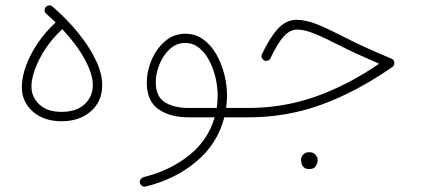

<svg xmlns="http://www.w3.org/2000/svg" viewBox="-20 -445 1588 721"><path d="M62 -118.2Q62 -155.3 77.6 -198Q93.3 -240.7 121.8 -283Q150.4 -325.2 189 -360.8Q171.9 -377.4 153.8 -393.1Q148.4 -397.9 147.7 -405.5Q147 -413.1 151.9 -418.5Q156.7 -423.8 164.3 -424.6Q171.9 -425.3 177.2 -420.4Q232.4 -372.6 274.4 -320.6Q316.4 -268.6 340.1 -218.5Q363.8 -168.5 363.8 -125.5Q363.8 -64 321 -26.9Q278.3 10.3 211.4 10.3Q145 10.3 103.5 -25.9Q62 -62 62 -118.2ZM98.1 -119.6Q98.1 -80.6 127.7 -52.7Q157.2 -24.9 211.4 -24.9Q266.6 -24.9 297.6 -53.5Q328.6 -82 328.6 -126Q328.6 -166.5 298.3 -222.2Q268.1 -277.8 213.9 -335.4Q178.2 -302.7 152.3 -264.2Q126.5 -225.6 112.3 -187.7Q98.1 -149.9 98.1 -119.6Z M688.5 -4.4Q618.7 -4.4 575 -34.9Q531.2 -65.4 531.2 -134.8Q531.2 -177.2 549.1 -219.5Q566.9 -261.7 599.6 -290Q632.3 -318.4 675.8 -318.4Q713.9 -318.4 743.2 -297.1Q772.5 -275.9 792.2 -241.2Q812 -206.5 822.3 -166Q832.5 -125.5 832.5 -86.9Q832.5 -62.5 829.1 -39.6H913.6Q931.2 -39.6 931.2 -22Q931.2 -4.4 913.6 -4.4H822.3Q796.9 95.2 716.8 162.1Q636.7 229 526.9 255.4Q519.5 257.3 513.2 252.9Q506.8 248.5 505.4 242.2Q503.9 234.4 508.3 228.3Q512.7 222.2 519.5 220.2Q620.1 194.8 690.9 137.7Q761.7 80.6 786.1 -4.4ZM688 -39.6H793.9Q797.4 -62.5 797.4 -86.4Q797.4 -117.2 789.8 -151.4Q782.2 -185.5 766.8 -215.6Q751.5 -245.6 728.5 -264.6Q705.6 -283.7 675.3 -283.7Q642.1 -283.7 617.2 -260.3Q592.3 -236.8 578.6 -202.9Q564.9 -168.9 564.9 -136.7Q564.9 -82 599.4 -60.8Q633.8 -39.6 688 -39.6Z M1094.2 -370.6Q1128.9 -370.6 1171.6 -353.3Q1214.4 -335.9 1272 -306.2Q1307.6 -287.6 1351.6 -267.6Q1395.5 -247.6 1450.2 -224.6Q1460.9 -220.2 1460.9 -208Q1460.9 -198.2 1452.6 -192.9Q1319.8 -100.6 1188.5 -52.5Q1057.1 -4.4 913.6 -4.4Q895.5 -4.4 895.5 -22Q895.5 -39.6 913.6 -39.6Q1042 -39.6 1161.9 -81.1Q1281.7 -122.6 1403.8 -205.6Q1358.4 -225.6 1320.6 -242.7Q1282.7 -259.8 1251 -276.4Q1196.8 -304.2 1159.7 -319.1Q1122.6 -334 1096.2 -334Q1069.3 -334 1046.1 -308.8Q1022.9 -283.7 996.1 -227.1Q993.7 -220.7 986.1 -217.5Q978.5 -214.4 970.7 -218.8Q965.3 -222.2 962.9 -228.8Q960.4 -235.4 963.9 -241.7Q992.7 -303.2 1023.4 -336.9Q1054.2 -370.6 1094.2 -370.6ZM1110.4 155.3Q1110.4 144.5 1118.7 135.5Q1127 126.5 1141.6 126.5Q1151.4 126.5 1157.7 130.4Q1164.1 134.3 1167.5 139.6Q1172.9 147.5 1172.9 156.2Q1172.9 167 1166 178.5Q1159.2 189.9 1140.6 189.9Q1128.4 189.9 1121.6 183.8Q1114.7 177.7 1112.3 169.9Q1111.8 166.5 1111.1 162.8Q1110.4 159.2 1110.4 155.3Z"/></svg>

Font: Mikhak ExtraLight
Style: Regular
Weight: 200
Designer: Amin Abedi
Version: Version 3.3